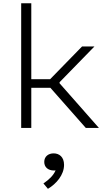

<svg xmlns="http://www.w3.org/2000/svg" viewBox="-20 -785 660 1178"><path d="M172 0V-246.5H289L506.5 0H587L345.5 -274V-280.5L559.5 -500H483.5L287.5 -299H172V-765H110V0ZM311 261C314 261 317.5 261 321 260.5C307 293 280 317.5 246.5 340.5L274 373.5C325.5 343 373 288 373 226.5C373 178 343.5 156 309 156C277.5 156 251.5 174.5 251.5 208.5C251.5 241 275 261 311 261Z"/></svg>

Font: Monaspace Neon ExtraLight
Style: Regular
Weight: 200
Designer: Riley Cran & the Lettermatic Team
Foundry: Lettermatic
Version: Version 1.200 (Monaspace Neon)